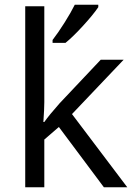

<svg xmlns="http://www.w3.org/2000/svg" viewBox="-20 -786 554 806"><path d="M166 -273.9Q187 -303.7 230 -352.1L402.8 -535.2H499L282.2 -307.1L514.2 0H416L227.1 -252.9L166 -200.2V0H85.9V-759.8H166V-356.9Q166 -330.1 162.1 -273.9ZM200.7 -618.2Q224.1 -648.4 251.2 -691.4Q278.3 -734.4 293.9 -766.1H392.6V-755.9Q371.1 -724.1 328.6 -677.7Q286.1 -631.3 254.9 -606H200.7Z"/></svg>

Font: Open Sans Y to K
Style: Regular
Weight: 400
Version: Version 1.10